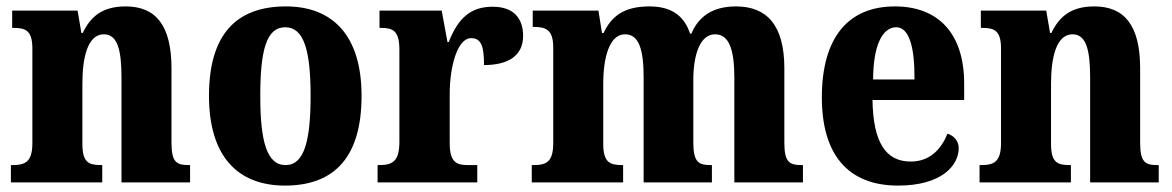

<svg xmlns="http://www.w3.org/2000/svg" viewBox="-20 -569 3656 599"><path d="M14 0H299V-54H295C256 -54 237 -63 237 -120V-308C237 -388 253 -462 304 -462C347 -462 359 -412 359 -327V0H573V-54H569C530 -54 515 -63 515 -125V-356C515 -491 465 -549 372 -549C298 -549 262 -516 238 -466H234L222 -536H18V-482H22C61 -482 81 -473 81 -417V-123C81 -63 58 -54 19 -54H14Z M869 10C1026 10 1108 -82 1108 -270C1108 -458 1018 -549 872 -549C714 -549 632 -458 632 -270C632 -82 721 10 869 10ZM871 -54C812 -54 792 -129 792 -270C792 -412 811 -484 870 -484C928 -484 949 -412 949 -270C949 -129 929 -54 871 -54Z M1158 0H1469V-54H1439C1406 -54 1383 -62 1383 -121V-276C1383 -359 1406 -450 1450 -450C1483 -450 1490 -421 1490 -366C1564 -366 1612 -394 1612 -457C1612 -510 1584 -548 1517 -548C1448 -548 1409 -512 1380 -438H1376L1358 -536H1164V-482H1168C1206 -482 1226 -473 1226 -414V-126C1226 -63 1202 -54 1162 -54H1158Z M1639 0H1924V-54H1921C1882 -54 1862 -63 1862 -120V-308C1862 -389 1881 -462 1930 -462C1974 -462 1988 -413 1988 -327V0H2201V-54H2198C2159 -54 2143 -63 2143 -125V-320C2143 -396 2163 -462 2211 -462C2255 -462 2271 -413 2271 -327V0H2485V-54H2482C2442 -54 2427 -63 2427 -125V-356C2427 -491 2372 -549 2276 -549C2203 -549 2159 -517 2137 -464H2133C2113 -524 2070 -549 2006 -549C1925 -549 1887 -517 1863 -466H1858L1847 -536H1642V-485H1645C1684 -485 1706 -476 1706 -420V-123C1706 -63 1684 -54 1644 -54H1639Z M2782 10C2918 10 2971 -53 2971 -107C2971 -130 2955 -146 2936 -152C2916 -103 2881 -65 2821 -65C2744 -65 2704 -124 2702 -257H2988V-308C2988 -466 2906 -549 2772 -549C2627 -549 2544 -453 2544 -265C2544 -91 2622 10 2782 10ZM2833 -321H2704C2704 -427 2733 -484 2776 -484C2816 -484 2834 -423 2833 -321Z M3036 0H3321V-54H3317C3278 -54 3259 -63 3259 -120V-308C3259 -388 3275 -462 3326 -462C3369 -462 3381 -412 3381 -327V0H3595V-54H3591C3552 -54 3537 -63 3537 -125V-356C3537 -491 3487 -549 3394 -549C3320 -549 3284 -516 3260 -466H3256L3244 -536H3040V-482H3044C3083 -482 3103 -473 3103 -417V-123C3103 -63 3080 -54 3041 -54H3036Z"/></svg>

Font: Noto Serif Myanmar Condensed ExtraBold
Style: Regular
Weight: 800
Width: 3
Designer: Ben Mitchell and the Monotype Design Team
Foundry: Monotype Imaging Inc.
Version: Version 2.106